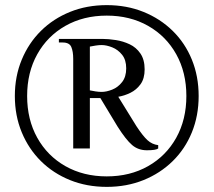

<svg xmlns="http://www.w3.org/2000/svg" viewBox="-20 -705 834 750"><path d="M397 25Q319 25 253.5 -1.5Q188 -28 140 -75.5Q92 -123 65 -188Q38 -253 38 -330Q38 -407 65 -472Q92 -537 140 -584.5Q188 -632 253.5 -658.5Q319 -685 397 -685Q475 -685 540.5 -658.5Q606 -632 654.5 -584.5Q703 -537 729.5 -472Q756 -407 756 -330Q756 -253 729.5 -188Q703 -123 654.5 -75.5Q606 -28 540.5 -1.5Q475 25 397 25ZM397 -16Q488 -16 558.5 -56Q629 -96 668.5 -167Q708 -238 708 -330Q708 -422 668.5 -493Q629 -564 558.5 -604Q488 -644 397 -644Q306 -644 235.5 -604Q165 -564 125.5 -493Q86 -422 86 -330Q86 -238 125.5 -167Q165 -96 235.5 -56Q306 -16 397 -16ZM554 -118Q520 -118 496 -138.5Q472 -159 439 -211L372 -322H331V-125H266V-475Q266 -504 258.5 -521.5Q251 -539 225 -539H210V-553H380Q404 -553 432.5 -548.5Q461 -544 486.5 -532Q512 -520 528.5 -496Q545 -472 545 -434Q545 -398 529 -376Q513 -354 489.5 -342.5Q466 -331 442 -327L513 -212Q538 -174 556 -157.5Q574 -141 598 -138V-125Q589 -118 554 -118ZM377 -346Q396 -346 418.5 -355Q441 -364 457 -384.5Q473 -405 473 -438Q473 -471 457 -491Q441 -511 418.5 -520Q396 -529 377 -529Q366 -529 353.5 -527Q341 -525 331 -523V-352Q340 -350 353 -348Q366 -346 377 -346Z"/></svg>

Font: El Messiri Medium
Style: Regular
Weight: 500
Designer: Mohamed Gaber
Foundry: Kief Type Foundry
Version: Version 2.020; ttfautohint (v1.8.3)